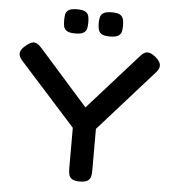

<svg xmlns="http://www.w3.org/2000/svg" viewBox="-60 -948 912 1013"><g transform="rotate(5 396.5 -441.0)"><path d="M740 -679Q766 -657 768 -638Q770 -619 750 -597L461 -273V-50Q461 -33 457.5 -19.5Q454 -6 441 2.5Q428 11 400 11Q371 11 358.5 2.5Q346 -6 342.5 -20Q339 -34 339 -52V-268L43 -597Q23 -619 25.5 -638Q28 -657 54 -678Q73 -694 86.5 -697.5Q100 -701 112.5 -694Q125 -687 139 -671L396 -381L655 -671Q669 -688 681.5 -694.5Q694 -701 707.5 -697.5Q721 -694 740 -679ZM491 -765Q459 -765 446 -774.5Q433 -784 430 -799Q427 -814 427 -830Q427 -846 430 -860.5Q433 -875 446.5 -884Q460 -893 492 -893Q524 -893 537 -883.5Q550 -874 553 -859Q556 -844 556 -829Q556 -814 553.5 -799Q551 -784 537.5 -774.5Q524 -765 491 -765ZM308 -765Q276 -765 262.5 -774.5Q249 -784 246.5 -799Q244 -814 244 -830Q244 -846 246.5 -860.5Q249 -875 262.5 -884Q276 -893 308 -893Q340 -893 353.5 -883.5Q367 -874 369.5 -859Q372 -844 372 -829Q372 -814 369.5 -799Q367 -784 353.5 -774.5Q340 -765 308 -765Z"/></g></svg>

Font: Fredoka SemiExpanded Medium
Style: Regular
Weight: 500
Width: 6
Designer: Ben Nathan
Foundry: Milena B. Brandão, Ben Nathan
Version: Version 2.001